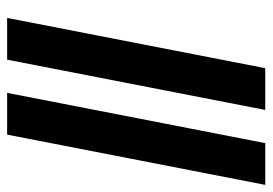

<svg xmlns="http://www.w3.org/2000/svg" viewBox="-133 -632 765 539"><g transform="rotate(90 249.5 -362.5)"><path d="M288.6 -724.6 147.5 0H30.3L171.4 -724.6ZM499 -724.6 357.9 0H240.7L381.8 -724.6Z"/></g></svg>

Font: Arimo
Style: Italic
Weight: 400
Italic angle: -12°
Designer: Steve Matteson
Foundry: Monotype Imaging Inc.
Version: Version 1.33